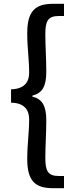

<svg xmlns="http://www.w3.org/2000/svg" viewBox="-20 -817 396 1008"><path d="M259 171H316V107H289C232 107 218 81 218 12C218 -54 223 -112 223 -185C223 -261 202 -297 150 -310V-315C202 -328 223 -363 223 -440C223 -514 218 -572 218 -638C218 -707 232 -733 289 -733H316V-797H259C167 -797 123 -761 123 -643C123 -562 133 -509 133 -434C133 -392 113 -350 38 -348V-278C113 -277 133 -234 133 -191C133 -117 123 -63 123 18C123 136 167 171 259 171Z"/></svg>

Font: GenYoGothic2 TW M
Style: Regular
Weight: 500
Version: Version 2.100;PS 2.1;hotconv 16.6.51;makeotf.lib2.5.65220 DE